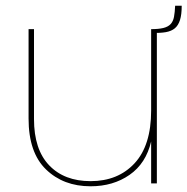

<svg xmlns="http://www.w3.org/2000/svg" viewBox="-20 -642 656 672"><path d="M529 -540V0H509V-147Q491 -70 433.5 -30Q376 10 297 10Q202 10 141 -49Q80 -108 80 -227V-540H99V-225Q99 -119 152 -63.5Q205 -8 297 -8Q393 -8 451 -70.5Q509 -133 509 -255V-540ZM509 -537V-540Q535 -540 551.5 -544Q568 -548 577 -557.5Q586 -567 589 -583Q592 -599 593 -622H616Q616 -591 610 -572Q604 -553 592 -543Q580 -533 560.5 -529.5Q541 -526 513 -527Z"/></svg>

Font: Fz Poppins Thin
Style: Regular
Weight: 100
Designer: Ninad Kale (Devanagari), Jonny Pinhorn (Latin)
Foundry: Indian Type Foundry
Version: Vit hóa bi Vntype.Com & FontZin.Com